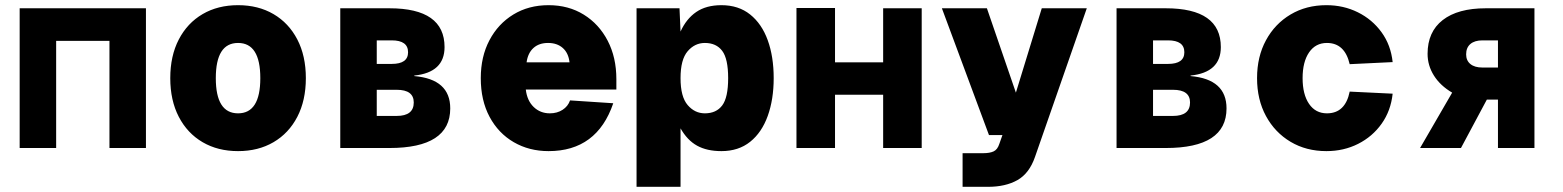

<svg xmlns="http://www.w3.org/2000/svg" viewBox="-20 -572 6040 742"><path d="M56 0V-540H544V0H403V-414H197V0Z M900 12Q822 12 763 -22.5Q704 -57 671 -120.5Q638 -184 638 -270Q638 -356 671 -419.5Q704 -483 763 -517.5Q822 -552 900 -552Q978 -552 1037 -517.5Q1096 -483 1129 -419.5Q1162 -356 1162 -270Q1162 -184 1129 -120.5Q1096 -57 1037 -22.5Q978 12 900 12ZM900 -134Q986 -134 986 -270Q986 -406 900 -406Q814 -406 814 -270Q814 -134 900 -134Z M1295 0V-540H1485Q1698 -540 1698 -390Q1698 -292 1581 -280V-278Q1720 -266 1720 -153Q1720 0 1485 0ZM1436 -325H1494Q1557 -325 1557 -370Q1557 -416 1494 -416H1436ZM1436 -124H1513Q1579 -124 1579 -176Q1579 -225 1513 -225H1436Z M2100 12Q2025 12 1965.5 -22.5Q1906 -57 1872 -120.5Q1838 -184 1838 -270Q1838 -353 1871.5 -416.5Q1905 -480 1964 -516Q2023 -552 2100 -552Q2177 -552 2236 -515.5Q2295 -479 2328.5 -414.5Q2362 -350 2362 -266V-226H2012Q2017 -183 2042.5 -158.5Q2068 -134 2105 -134Q2133 -134 2154 -147.5Q2175 -161 2183 -184L2350 -173Q2287 12 2100 12ZM2015 -331H2181Q2177 -367 2155 -386.5Q2133 -406 2098 -406Q2063 -406 2041.5 -386.5Q2020 -367 2015 -331Z M2440 150V-540H2606L2610 -450Q2632 -499 2670.5 -525.5Q2709 -552 2768 -552Q2834 -552 2879 -516Q2924 -480 2947 -416.5Q2970 -353 2970 -270Q2970 -188 2947 -124Q2924 -60 2879 -24Q2834 12 2768 12Q2712 12 2674 -9Q2636 -30 2610 -76V150ZM2704 -134Q2748 -134 2771 -164.5Q2794 -195 2794 -270Q2794 -345 2771 -375.5Q2748 -406 2704 -406Q2665 -406 2637.5 -374Q2610 -342 2610 -270Q2610 -198 2637.5 -166Q2665 -134 2704 -134Z M3058 0V-541H3207V-331H3393V-540H3542V0H3393V-206H3207V0Z M3700 150V20H3780Q3805 20 3820 13Q3835 6 3842 -16L3854 -50H3802L3620 -540H3794L3906 -214L4006 -540H4180L3980 34Q3958 98 3912 124Q3866 150 3798 150Z M4295 0V-540H4485Q4698 -540 4698 -390Q4698 -292 4581 -280V-278Q4720 -266 4720 -153Q4720 0 4485 0ZM4436 -325H4494Q4557 -325 4557 -370Q4557 -416 4494 -416H4436ZM4436 -124H4513Q4579 -124 4579 -176Q4579 -225 4513 -225H4436Z M5106 12Q5028 12 4967.5 -24Q4907 -60 4872.5 -123.5Q4838 -187 4838 -270Q4838 -353 4872.5 -416.5Q4907 -480 4967.5 -516Q5028 -552 5106 -552Q5172 -552 5227.5 -524.5Q5283 -497 5319 -447.5Q5355 -398 5362 -332L5196 -324Q5177 -406 5108 -406Q5064 -406 5039 -369.5Q5014 -333 5014 -270Q5014 -207 5039 -170.5Q5064 -134 5108 -134Q5179 -134 5196 -218L5362 -210Q5355 -144 5319.5 -94Q5284 -44 5228.5 -16Q5173 12 5106 12Z M5468 0 5592 -214Q5546 -241 5521.5 -280Q5497 -319 5497 -364Q5497 -449 5555.5 -494.5Q5614 -540 5722 -540H5910V0H5769V-187H5726L5626 0ZM5709 -311H5769V-416H5709Q5679 -416 5662.5 -402Q5646 -388 5646 -362Q5646 -338 5662.5 -324.5Q5679 -311 5709 -311Z"/></svg>

Font: Geist Mono UltraBlack
Style: Regular
Weight: 900
Monospace: yes
Designer: Basement.studio, Andrés Briganti, Mateo Zaragoza
Foundry: Basement.studio, Vercel, Andrés Briganti, Guido Ferreyra, Mateo Zaragoza
Version: Version 1.400; ttfautohint (v1.8.4.7-5d5b)